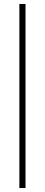

<svg xmlns="http://www.w3.org/2000/svg" viewBox="-20 -837 229 971"><path d="M109 114V-817H78V114Z"/></svg>

Font: Advent Pro
Style: ExtraLight
Weight: 250
Designer: Andreas Kalpakidis
Foundry: Andreas Kalpakidis
Version: Version 2.002 2007